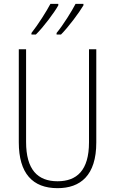

<svg xmlns="http://www.w3.org/2000/svg" viewBox="-20 -971 600 1001"><path d="M415 -943V-951H374C355 -914 309 -840 275 -799V-791H298C337 -830 394 -907 415 -943ZM284 -943V-951H243C223 -913 179 -843 144 -799V-791H167C208 -831 264 -907 284 -943ZM482 -228V-714H444V-229C444 -82 380 -26 280 -26C176 -26 116 -87 116 -231V-714H78V-229C78 -67 150 10 280 10C399 10 482 -56 482 -228Z"/></svg>

Font: Noto Sans Condensed ExtraLight
Style: Regular
Weight: 200
Width: 3
Designer: Monotype Design Team
Foundry: Monotype Imaging Inc.
Version: Version 2.013